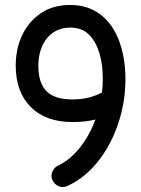

<svg xmlns="http://www.w3.org/2000/svg" viewBox="-20 -707 571 775"><path d="M263.7 -687C217.3 -687 177.7 -675.8 145 -653.8C79.1 -609.4 43.5 -532.2 43.5 -442.4C43.5 -370.6 64 -314.9 104.5 -274.9C145 -234.4 201.2 -214.4 272 -214.4C308.6 -214.4 339.4 -217.8 365.2 -224.6C350.1 -183.1 329.6 -146 303.7 -112.8C277.8 -79.6 248 -54.7 214.4 -38.6C205.1 -34.2 197.8 -26.9 192.4 -16.1C186.5 -4.9 186 6.8 191.4 19C200.7 42 228 56.2 253.9 43C301.3 20.5 342.8 -13.2 377.4 -57.6C412.1 -102.1 439 -153.3 458 -210.9C477.1 -268.1 486.3 -327.1 486.3 -388.2C486.3 -443.4 478 -493.7 461.9 -539.1C428.7 -628.9 363.3 -687 263.7 -687ZM134.8 -442.4C134.8 -525.4 179.2 -595.7 263.7 -595.7C294.4 -595.7 319.8 -586.4 338.9 -567.4C377.4 -529.8 395 -463.9 395 -388.2C395 -370.1 394 -352.1 391.6 -333.5C356.4 -315.9 323.2 -305.7 272 -305.7C182.6 -305.7 134.8 -343.3 134.8 -442.4Z"/></svg>

Font: Mikhak Medium
Style: Regular
Weight: 500
Designer: Amin Abedi
Version: Version 3.2